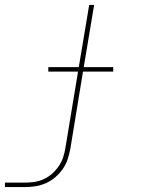

<svg xmlns="http://www.w3.org/2000/svg" viewBox="-74 -540 594 775"><path d="M-54 215V197H29Q48 197 67 194Q86 191 104 182.5Q122 174 137 160.5Q152 147 163.5 130Q175 113 181 94.5Q187 76 190 57L241 -251H121V-269H244L286 -520H306L264 -269H383V-251H261L210 60Q206 81 199.5 101.5Q193 122 180 141Q167 160 149.5 175Q132 190 112 199Q92 208 71 211.5Q50 215 29 215Z"/></svg>

Font: Iosevka Thin Oblique
Style: Regular
Weight: 100
Italic angle: -9°
Monospace: yes
Designer: Belleve Invis
Foundry: Belleve Invis
Version: Version 32.5.0; ttfautohint (v1.8.4)